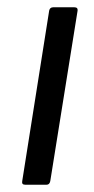

<svg xmlns="http://www.w3.org/2000/svg" viewBox="-20 -507 257 527"><path d="M49 0Q39 0 41 -10L115 -478Q117 -487 126 -487H184Q194 -487 193 -478L118 -10Q116 0 108 0Z"/></svg>

Font: Sofia Sans Semi Condensed
Style: Italic
Weight: 400
Italic angle: -9°
Designer: Botio Nikoltchev, Ani Petrova
Foundry: lettersoup
Version: Version 4.101